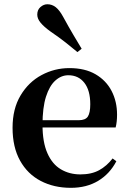

<svg xmlns="http://www.w3.org/2000/svg" viewBox="-20 -875 612 911"><path d="M316.2 16.2Q235.8 16.2 173.2 -16.5Q110.6 -49.1 75.1 -113Q39.6 -176.9 39.6 -268.8Q39.6 -358.8 77.6 -422.2Q115.5 -485.7 177.2 -518.8Q238.9 -551.9 309.4 -551.9Q383.1 -551.9 433.5 -522.5Q483.8 -493.1 509.6 -443.2Q535.4 -393.3 535.4 -330.9Q535.4 -296.1 528.7 -270.2H98.1V-304.6H353.4Q385.5 -304.6 396.9 -322.2Q408.3 -339.8 408.3 -380.4Q408.3 -446.3 380.2 -482.2Q352.1 -518 304.1 -518Q270.7 -518 242.6 -492.9Q214.6 -467.8 198.1 -416Q181.7 -364.1 181.7 -282.7Q181.7 -200.5 204.9 -148.2Q228 -95.8 268.8 -71.7Q309.5 -47.5 361.4 -47.5Q414.4 -47.5 450.9 -67.7Q487.3 -87.9 514.2 -123.2L532.1 -109.9Q500.6 -49.8 445.7 -16.8Q390.7 16.2 316.2 16.2ZM367.4 -643.7 347.4 -627.8Q321.3 -649.6 292.3 -672.6Q263.4 -695.5 219.1 -725.9Q188.8 -747.6 172.8 -766.9Q156.8 -786.2 156.8 -805.7Q156.8 -828.4 172 -841.6Q187.2 -854.8 204.8 -854.8Q226.7 -854.8 244.5 -840.9Q262.3 -826.9 279.5 -795.4Q307.6 -743.9 328.3 -709.2Q348.9 -674.4 367.4 -643.7Z"/></svg>

Font: Noto Serif JP
Style: Regular
Weight: 200
Designer: Ryoko NISHIZUKA 西塚涼子 (kana & ideographs); Frank Grießhammer (Latin, Greek & Cyrillic); Wenlong ZHANG 张文龙 (bopomofo); San
Foundry: Adobe
Version: Version 2.001;hotconv 1.1.0;makeotfexe 2.6.0